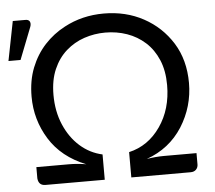

<svg xmlns="http://www.w3.org/2000/svg" viewBox="-82 -783 939 839"><g transform="rotate(-5 388.0 -363.0)"><path d="M721 0H460.5V-111Q545.5 -130.5 598.5 -206.8Q651.5 -283 651.5 -388.5Q651.5 -451.5 631.5 -498.8Q611.5 -546 576.8 -577.5Q542 -609 497 -624.8Q452 -640.5 402 -640.5Q354 -640.5 309.5 -625.5Q265 -610.5 229.8 -579.5Q194.5 -548.5 173.8 -501Q153 -453.5 153 -388.5Q153 -316.5 178 -258Q203 -199.5 246 -161.2Q289 -123 344 -111V0H84Q54 0 51 -31.5V-81H193.5Q230.5 -81 269.5 -74.5Q163 -117 110 -202.5Q57 -288 57 -389.5Q57 -459.5 79.2 -515.8Q101.5 -572 140 -613.8Q178.5 -655.5 229 -682Q307.5 -724 402.5 -724Q499 -724 576.5 -682Q654 -640 701 -565Q747.5 -490 747.5 -389.5Q747.5 -286 692 -198Q636 -110.5 535 -74.5Q574.5 -81 611 -81H753.5V-31.5Q753.5 -18 744.8 -9Q736 0 721 0ZM23 -553.5H-30L4 -726H59.5Q80 -726 80.5 -707Q80.5 -701 78 -694Z"/></g></svg>

Font: Verano Sans
Style: Regular
Weight: 400
Designer: Lukasz Dziedzic with Adam Twardoch and Botio Nikoltchev
Foundry: tyPoland Lukasz Dziedzic
Version: Version 3.001;December 28, 2019;FontCreator 12.0.0.2547 64-b